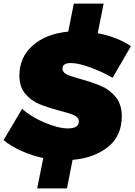

<svg xmlns="http://www.w3.org/2000/svg" viewBox="-46 -884 749 1069"><path d="M406 -443Q474 -424 519.5 -404Q565 -384 598.5 -343.5Q632 -303 632 -237Q632 -127 555 -65.5Q478 -4 358 6L327 165H161L195 -4Q131 -18 73.5 -43.5Q16 -69 -26 -104L77 -278Q126 -234 202.5 -201.5Q279 -169 333 -169Q361 -169 377 -178.5Q393 -188 393 -208Q393 -230 367 -242Q341 -254 285 -268Q218 -286 173 -304.5Q128 -323 95 -361.5Q62 -400 62 -463Q62 -565 136 -630.5Q210 -696 334 -708L365 -864H531L498 -699Q605 -679 683 -627L581 -451Q526 -483 458.5 -508Q391 -533 348 -533Q302 -533 302 -502Q302 -481 326 -469.5Q350 -458 406 -443Z"/></svg>

Font: Gontserrat Black
Style: Italic
Weight: 900
Italic angle: -11.3°
Designer: Julieta Ulanovsky
Foundry: Julieta Ulanovsky
Version: Version 6.001